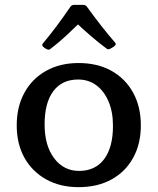

<svg xmlns="http://www.w3.org/2000/svg" viewBox="-20 -763 650 792"><path d="M304 9Q228 9 170.5 -23Q113 -55 81 -112Q49 -169 49 -246Q49 -323 81 -381Q113 -439 170.5 -471Q228 -503 304 -503Q382 -503 439.5 -471Q497 -439 529 -381Q561 -323 561 -246Q561 -169 529 -111.5Q497 -54 439.5 -22.5Q382 9 304 9ZM306 -58Q373 -58 409.5 -106.5Q446 -155 446 -244Q446 -302 427.5 -345Q409 -388 377 -411.5Q345 -435 302 -435Q236 -435 200 -387Q164 -339 164 -250Q164 -162 203.5 -110Q243 -58 306 -58ZM158 -570Q151 -577 157 -584Q184 -616 212.5 -654Q241 -692 271 -736Q277 -743 286 -743H323Q332 -743 338 -736Q370 -692 398.5 -655.5Q427 -619 455 -587Q461 -580 453 -574Q449 -570 444.5 -567.5Q440 -565 435 -562Q426 -557 419 -563Q384 -589 352.5 -616.5Q321 -644 290 -673H313Q283 -644 252.5 -615.5Q222 -587 189 -562Q182 -555 173 -560Q169 -562 165 -564.5Q161 -567 158 -570Z"/></svg>

Font: Hahmlet Medium
Style: Regular
Weight: 500
Version: Version 1.002